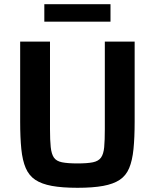

<svg xmlns="http://www.w3.org/2000/svg" viewBox="-20 -886 738 914"><path d="M349 8Q276 8 227 -1Q178 -10 148 -30Q118 -50 102.5 -86Q87 -122 81.5 -176.5Q76 -231 76 -307V-688H218V-271Q218 -218 221.5 -185.5Q225 -153 236.5 -136Q248 -119 275 -113.5Q302 -108 349 -108Q396 -108 422.5 -113.5Q449 -119 461 -136Q473 -153 476 -185.5Q479 -218 479 -271V-688H621V-307Q621 -231 615.5 -176.5Q610 -122 595 -86Q580 -50 550 -30Q520 -10 471 -1Q422 8 349 8ZM191 -783V-866H506V-783Z"/></svg>

Font: Saira Thin SemiBold
Style: Regular
Weight: 600
Version: Version 1.101